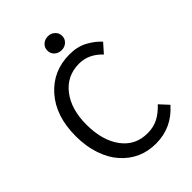

<svg xmlns="http://www.w3.org/2000/svg" viewBox="-239 -929 1049 1049"><g transform="rotate(-45 285.5 -404.5)"><path d="M51.8 -327.6Q51.8 -482.4 133.8 -575.2Q215.8 -668 344.2 -668Q404.3 -668 449.2 -643.6Q494.1 -619.1 522.9 -586.9L476.1 -534.2Q419.4 -595.2 345.2 -595.2Q250.5 -595.2 193.8 -522Q137.2 -448.7 137.7 -328.6Q138.2 -208 192.4 -134.8Q246.6 -61 340.8 -61Q388.7 -61 424.3 -80.1Q460 -99.1 492.2 -133.8L539.1 -83Q457 11.2 335 11.7Q212.9 12.2 133.3 -77.6Q94.7 -121.1 73.7 -184.6Q51.8 -248 51.8 -327.6ZM370.6 -805.7Q387.2 -791 387.2 -767.6Q387.2 -744.1 370.6 -729Q354 -713.9 330.1 -713.9Q306.2 -713.9 289.6 -729Q272.9 -744.1 272.9 -767.6Q272.9 -791 289.6 -806.2Q306.2 -821.3 330.1 -821.3Q354 -821.3 370.6 -805.7Z"/></g></svg>

Font: SourceSansPro-Regular
Style: Regular
Weight: 400
Designer: Paul D. Hunt
Foundry: Adobe Systems Incorporated
Version: Version 1.050;PS Version 1.000;hotconv 1.0.70;makeotf.lib2.5